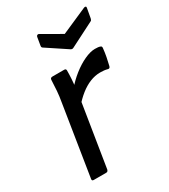

<svg xmlns="http://www.w3.org/2000/svg" viewBox="-171 -767 749 850"><g transform="rotate(-30 204.0 -341.5)"><path d="M53 0Q43 0 45 -10L102 -369Q107 -397 109 -423.5Q111 -450 112 -477Q112 -488 124 -488H183Q188 -488 190.5 -486Q193 -484 193 -479Q193 -460 191.5 -435.5Q190 -411 187 -394L181 -341L128 -10Q127 -6 124.5 -3Q122 0 117 0ZM165 -311 176 -393Q202 -424 232.5 -448Q263 -472 293.5 -486Q324 -500 347 -500Q366 -500 373 -497Q378 -496 379.5 -492.5Q381 -489 380 -484Q378 -464 374 -443Q370 -422 365 -402Q362 -390 351 -394Q344 -396 335 -397Q326 -398 315 -398Q289 -398 263 -387.5Q237 -377 212.5 -357.5Q188 -338 165 -311ZM397 -682Q402 -684 405.5 -682.5Q409 -681 408 -676L399 -626Q398 -622 396.5 -619Q395 -616 390 -614L268 -552Q261 -548 254 -552L153 -619Q149 -621 147 -624Q145 -627 146 -632L153 -674Q154 -679 158 -681Q162 -683 166 -681L265 -624Z"/></g></svg>

Font: Sofia Sans Hairline
Style: Italic
Weight: 1
Italic angle: -9°
Designer: Botio Nikoltchev, Ani Petrova
Foundry: lettersoup
Version: Version 4.102